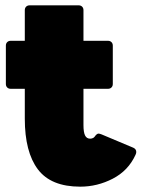

<svg xmlns="http://www.w3.org/2000/svg" viewBox="-20 -690 531 720"><path d="M73 -245V-357H20Q12 -357 7 -362Q2 -367 2 -375V-519Q2 -527 7 -532Q12 -537 20 -537H73V-652Q73 -660 78 -665Q83 -670 91 -670H275Q283 -670 288 -665Q293 -660 293 -652V-537H385Q393 -537 398 -532Q403 -527 403 -519V-375Q403 -367 398 -362Q393 -357 385 -357H293V-221Q293 -194 299 -182Q305 -170 318 -170Q324 -170 329 -172.5Q334 -175 340 -184Q345 -189 350 -189Q353 -189 361 -186L480 -136Q491 -131 491 -120Q491 -115 488 -109Q461 -50 403 -20Q345 10 281 10Q171 10 122 -55Q73 -120 73 -245Z"/></svg>

Font: LINE Seed Sans TH App Heavy
Style: Regular
Weight: 900
Designer: Dalton Maag Ltd | Thai characters by Cadson Demak Co.,Ltd.
Foundry: Dalton Maag Ltd
Version: Version 1.003